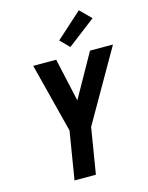

<svg xmlns="http://www.w3.org/2000/svg" viewBox="-142 -1076 899 1163"><g transform="rotate(-15 307.5 -494.5)"><path d="M177 0 226 -300 115 -735H259L319 -464L471 -735H615L358 -287L311 0ZM362 -787 307 -843 469 -989 537 -921Z"/></g></svg>

Font: Iosevka Aile Extrabold Oblique
Style: Regular
Weight: 800
Italic angle: -9°
Designer: Belleve Invis
Foundry: Belleve Invis
Version: Version 31.1.0; ttfautohint (v1.8.4)